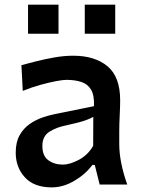

<svg xmlns="http://www.w3.org/2000/svg" viewBox="-20 -791 605 823"><path d="M201.7 12.2Q126 12.2 86.7 -30.8Q47.4 -73.7 47.4 -136.7Q47.4 -181.6 64 -211.2Q80.6 -240.7 106.7 -259Q132.8 -277.3 162.1 -287.4Q191.4 -297.4 216.3 -302.2L382.8 -335.9Q384.8 -382.8 370.1 -407Q355.5 -431.2 328.1 -439.9Q300.8 -448.7 264.2 -448.7Q250 -448.7 220 -443.1Q189.9 -437.5 152.3 -427Q114.7 -416.5 77.6 -401.4L71.8 -511.7Q97.7 -518.6 134.8 -528.1Q171.9 -537.6 213.6 -544.9Q255.4 -552.2 293.9 -552.2Q386.2 -552.2 440.7 -507.1Q495.1 -461.9 495.1 -360.8Q495.1 -335.9 493.2 -298.6Q491.2 -261.2 491.2 -228.5V-172.9Q491.2 -96.7 525.4 0H407.2L386.2 -84H376Q346.2 -43.9 298.6 -15.9Q251 12.2 201.7 12.2ZM250 -85.4Q278.8 -85.4 317.6 -105.7Q356.4 -126 379.4 -166L379.9 -290Q368.2 -283.2 345.5 -274.9Q322.8 -266.6 262.7 -253.4Q222.7 -245.6 192.1 -226.6Q161.6 -207.5 161.6 -165.5Q161.6 -122.6 187.3 -104Q212.9 -85.4 250 -85.4ZM343.4 -771H473.9V-646.4H343.4ZM100.2 -771H230.8V-646.4H100.2Z"/></svg>

Font: Pinar-DS3-FD SemiBold
Style: Regular
Weight: 600
Designer: Amin Abedi
Version: Version 3.000